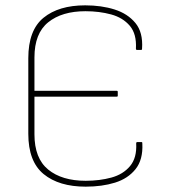

<svg xmlns="http://www.w3.org/2000/svg" viewBox="-20 -687 634 719"><path d="M301 12Q201 12 143.5 -35Q86 -82 86 -186V-469Q86 -574 143 -620.5Q200 -667 299 -667Q360 -667 409 -651.5Q458 -636 487 -601Q516 -566 512 -505Q512 -500 509 -500H493Q489 -500 489 -505Q492 -560 466 -590.5Q440 -621 396 -633Q352 -645 300 -645Q212 -645 160.5 -603.5Q109 -562 109 -472V-347H417Q421 -347 421 -343V-328Q421 -325 417 -325H109V-184Q109 -94 160.5 -52Q212 -10 301 -10Q353 -10 397 -22Q441 -34 467 -65Q493 -96 490 -150Q490 -155 494 -155H509Q512 -155 512.5 -154Q513 -153 513 -149Q516 -89 487.5 -53.5Q459 -18 410.5 -3Q362 12 301 12Z"/></svg>

Font: Sofia Sans Thin
Style: Regular
Weight: 250
Designer: Botio Nikoltchev, Ani Petrova
Foundry: lettersoup
Version: Version 4.101